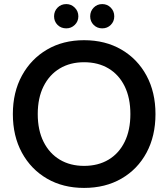

<svg xmlns="http://www.w3.org/2000/svg" viewBox="-20 -909 825 941"><path d="M392 12Q289 12 210.5 -33.5Q132 -79 87.5 -160.5Q43 -242 43 -350Q43 -457 87.5 -538.5Q132 -620 210.5 -666Q289 -712 392 -712Q496 -712 575 -666Q654 -620 698 -538.5Q742 -457 742 -350Q742 -242 698 -160.5Q654 -79 575 -33.5Q496 12 392 12ZM392 -96Q461 -96 512 -126.5Q563 -157 591 -214Q619 -271 619 -350Q619 -429 591 -486Q563 -543 512 -573.5Q461 -604 392 -604Q324 -604 273 -573.5Q222 -543 193.5 -486Q165 -429 165 -350Q165 -271 193.5 -214Q222 -157 273 -126.5Q324 -96 392 -96ZM305 -770Q279 -770 262 -787Q245 -804 245 -829Q245 -854 262 -871.5Q279 -889 305 -889Q329 -889 346.5 -871.5Q364 -854 364 -829Q364 -804 346.5 -787Q329 -770 305 -770ZM481 -770Q456 -770 439 -787Q422 -804 422 -829Q422 -854 439 -871.5Q456 -889 481 -889Q506 -889 523 -871.5Q540 -854 540 -829Q540 -804 523 -787Q506 -770 481 -770Z"/></svg>

Font: DM Sans 28pt SemiBold
Style: Regular
Weight: 600
Version: Version 4.004;gftools[0.9.30]